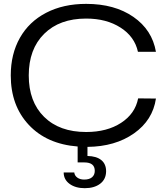

<svg xmlns="http://www.w3.org/2000/svg" viewBox="-20 -757 866 1001"><path d="M421.9 224.1Q373.5 224.1 342.8 201.7Q312 179.2 312 142.1H367.2Q368.7 158.2 382.8 168.7Q397 179.2 418.9 179.2Q445.8 179.2 460 167Q474.1 154.8 474.1 133.8Q474.1 89.8 419.9 89.8H384.8V6.8Q223.6 -5.9 129.9 -106.2Q36.1 -206.5 36.1 -363.8Q36.1 -475.1 83.7 -559.6Q131.3 -644 220.7 -690.4Q310.1 -736.8 429.2 -736.8Q577.6 -736.8 675.5 -668.9Q773.4 -601.1 793 -486.8H699.2Q682.1 -565.9 608.6 -613Q535.2 -660.2 429.2 -660.2Q290.5 -660.2 210.2 -580.6Q129.9 -501 129.9 -363.8Q129.9 -226.6 210 -147.7Q290 -68.8 429.2 -68.8Q538.1 -68.8 611.3 -116.5Q684.6 -164.1 700.2 -244.1L793 -243.2Q776.4 -130.4 678.5 -61.5Q580.6 7.3 436 8.8V56.2Q482.9 57.1 508.1 77.6Q533.2 98.1 533.2 136.2Q532.7 177.7 502.2 200.9Q471.7 224.1 421.9 224.1Z"/></svg>

Font: Lumene Sans Expanded
Style: Regular
Weight: 400
Width: 7
Designer: Deni Anggara
Version: Version 1.003;Glyphs 3.1.2 (3151)